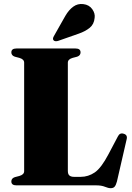

<svg xmlns="http://www.w3.org/2000/svg" viewBox="-20 -948 676 982"><path d="M374.5 -658 351.5 -652Q327 -645 327 -627.5V-74Q327 -57 335.2 -50.2Q343.5 -43.5 359 -43.5H393Q431.5 -43.5 464.8 -66.2Q498 -89 535 -159.5L582.5 -249.5Q592.5 -270.5 612.5 -264Q634 -258 627.5 -234.5L578 -19.5Q573 -1 566.2 6.8Q559.5 14.5 546 14.5Q534 14.5 516.5 7.2Q499 0 472 0H64Q38 0 38 -20Q38 -36 56 -42L79 -48Q103.5 -55 103.5 -72.5V-627.5Q103.5 -645 79 -652L56 -658Q38 -664 38 -680Q38 -700 64 -700H366.5Q392 -700 392 -680Q392 -664 374.5 -658ZM314 -866.5Q332 -897.5 354.8 -914Q377.5 -930.5 406 -927Q436 -923.5 451.8 -901.2Q467.5 -879 464 -856.5Q461 -823.5 438.5 -805.5Q416 -787.5 383 -776L277.5 -739Q271.5 -737 264.5 -737.2Q257.5 -737.5 253.5 -742.5Q247.5 -750 256 -764Z"/></svg>

Font: Fraunces 72pt Black
Style: Regular
Weight: 900
Version: Version 1.000;[0bf87f6ff]